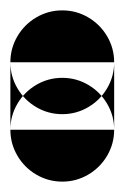

<svg xmlns="http://www.w3.org/2000/svg" viewBox="-20 -220 240 370"><path d="M0 -100H200V30H0ZM100 -200Q73 -200 50 -186.5Q27 -173 13.5 -150Q0 -127 0 -100Q0 -73 13.5 -50Q27 -27 50 -13.5Q73 0 100 0Q127 0 150 -13.5Q173 -27 186.5 -50Q200 -73 200 -100Q200 -127 186.5 -150Q173 -173 150 -186.5Q127 -200 100 -200ZM100 -70Q73 -70 50 -56.5Q27 -43 13.5 -20Q0 3 0 30Q0 57 13.5 80Q27 103 50 116.5Q73 130 100 130Q127 130 150 116.5Q173 103 186.5 80Q200 57 200 30Q200 3 186.5 -20Q173 -43 150 -56.5Q127 -70 100 -70Z"/></svg>

Font: Wavefont ExtraBold
Style: Regular
Weight: 800
Monospace: yes
Version: Version 3.005;gftools[0.9.33]